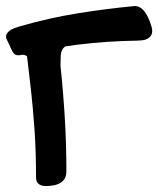

<svg xmlns="http://www.w3.org/2000/svg" viewBox="-48 -566 522 633"><path d="M394 -545.9Q301.8 -537.1 207.5 -522Q112.8 -506.8 15.1 -478.5Q5.9 -475.6 -2.9 -472.2Q-11.7 -468.8 -17.6 -463.9Q-23.4 -459 -26.4 -453.1Q-29.3 -446.8 -26.9 -438.5L-9.3 -400.9Q-4.4 -389.2 2.9 -385.7Q10.3 -382.3 21.5 -384.8L23.4 -385.3Q33.2 -385.7 39.1 -381.8L41 -380.4Q42 -373 43 -364.3Q47.9 -325.7 54.2 -268.6Q60.5 -211.4 65.9 -137.7Q70.8 -64.5 70.8 19.5Q70.8 33.2 79.6 40.5Q87.9 47.4 103 47.4Q136.2 47.4 153.8 35.2Q170.9 22.9 170.9 -1.5Q170.9 -46.4 169.4 -94.2Q168 -142.6 164.6 -194.8Q161.1 -247.6 155.8 -305.7Q153.8 -326.2 151.4 -348.6Q151.9 -366.2 152.3 -383.3Q153.8 -404.8 168 -413.1Q187 -416 206.1 -418.5Q304.2 -430.7 407.2 -432.1Q414.1 -432.6 419.9 -433.1Q425.3 -433.6 430.7 -435.1Q443.4 -439 450.2 -449.2Q456.5 -460 452.1 -476.6Q430.7 -548.8 394 -545.9Z"/></svg>

Font: Gochi Hand Cyrillic
Style: Regular
Weight: 400
Designer: Juan Pablo del Peral; Denis Ignatov
Foundry: Juan Pablo del Peral; Denis Ignatov
Version: Version 1.00 June 29, 2018, initial release